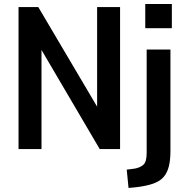

<svg xmlns="http://www.w3.org/2000/svg" viewBox="-20 -740 923 953"><path d="M72 0V-705H170L489 -165H462V-705H576V0H475L159 -538H186V0ZM701 -600V-720H833V-600ZM618 193 609 102 648 97Q676 92 692 77.5Q708 63 708 19V-494H826V10Q826 52 818.5 84Q811 116 793 137.5Q775 159 741.5 171Q708 183 658 189Z"/></svg>

Font: Nunito Sans 10pt Condensed
Style: Bold
Weight: 700
Width: 3
Designer: Vernon Adams
Foundry: Vernon Adams
Version: Version 3.101;gftools[0.9.27]